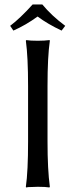

<svg xmlns="http://www.w3.org/2000/svg" viewBox="-20 -825 334 848"><path d="M104 -444.8Q104 -573.7 94.2 -645L96.2 -647.9Q112.8 -645 147 -645Q162.6 -645 175.5 -645.8Q188.5 -646.5 193.8 -647.5L199.2 -647.9L200.2 -645Q189.9 -575.2 189.9 -444.8V-200.2Q189.9 -75.2 200.2 0L198.2 2.9Q181.2 0 147 0Q131.3 0 118.2 1Q105.5 1 100.6 2L95.2 2.9L94.2 0Q104 -67.9 104 -200.2ZM167 -805.2Q207.5 -755.9 268.1 -710.9L252 -689.9Q191.4 -718.3 146 -752Q95.2 -714.8 39.1 -689.9L24.9 -710.9Q68.8 -744.1 124 -805.2Z"/></svg>

Font: Linux Biolinum
Style: Regular
Weight: 400
Designer: Philipp H. Poll
Foundry: Philipp H. Poll
Version: Version 0.6.4